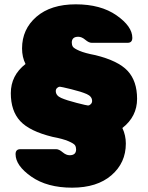

<svg xmlns="http://www.w3.org/2000/svg" viewBox="-20 -730 684 888"><path d="M546 -138Q562 -104 562 -66Q562 23 495.5 80.5Q429 138 313.5 138Q198 138 125 87Q52 36 52 -17Q52 -40 74 -40H240Q253 -40 269.5 -26Q286 -12 302 -12Q332 -12 332 -39Q332 -50 327 -58Q322 -66 296.5 -77Q271 -88 223 -97Q117 -123 73.5 -170Q30 -217 30 -299Q30 -381 98 -434Q82 -466 82 -506Q82 -595 148.5 -652.5Q215 -710 330.5 -710Q446 -710 519 -659Q592 -608 592 -555Q592 -532 570 -532H404Q391 -532 374.5 -546Q358 -560 342 -560Q312 -560 312 -533Q312 -522 317 -514Q322 -506 347.5 -495Q373 -484 421 -475Q527 -449 570.5 -402Q614 -355 614 -273Q614 -191 546 -138ZM238 -309Q238 -288 263 -277Q288 -266 335 -254Q382 -242 387.5 -242Q393 -242 399.5 -248Q406 -254 406 -263Q406 -284 381 -295Q356 -306 309 -317.5Q262 -329 256.5 -329Q251 -329 244.5 -323.5Q238 -318 238 -309Z"/></svg>

Font: Rubik One
Style: Regular
Weight: 400
Designer: Hubert and Fischer with Elvire Volk Leonovitch
Foundry: Hubert and Fischer with Elvire Volk Leonovitch
Version: Version 1.001